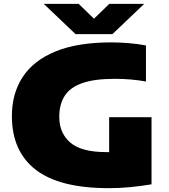

<svg xmlns="http://www.w3.org/2000/svg" viewBox="-20 -971 879 1001"><path d="M548 10Q290 10 166 -86.2Q42 -182.5 42 -366Q42 -483.5 98.5 -569.8Q155 -656 269.8 -703Q384.5 -750 560 -750Q601.5 -750 649.5 -746.2Q697.5 -742.5 741 -734V-546Q665 -560 578 -560Q471.5 -560 408.2 -537.5Q345 -515 317 -470.8Q289 -426.5 289 -362Q289 -276.5 347 -227.2Q405 -178 534 -178Q541.5 -178 549 -178V-360H770V-10Q715.5 -1 660.2 4.5Q605 10 548 10ZM374 -793 208 -951H390L470 -873.5L550 -951H732L566 -793Z"/></svg>

Font: Encode Sans Expanded Black
Style: Regular
Weight: 900
Width: 7
Designer: Multiple Designers
Foundry: Impallari Type
Version: Version 3.000; ttfautohint (v1.8.3) -l 8 -r 50 -G 200 -x 14 